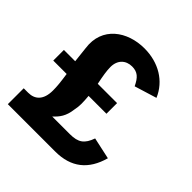

<svg xmlns="http://www.w3.org/2000/svg" viewBox="-192 -884 1034 1034"><g transform="rotate(45 325.0 -366.5)"><path d="M20 0H381C501 0 575 -59 607 -175L483 -202C462 -143 435 -122 370 -122H236C265 -149 287 -176 294 -234C301 -266 300 -293 296 -339H432V-420H285C275 -468 269 -504 269 -532C269 -586 303 -617 350 -617C392 -617 413 -597 435 -551L562 -590C524 -680 436 -733 328 -733C199 -733 83 -654 103 -510L113 -420H27V-339H129C137 -284 140 -256 140 -224C140 -151 104 -121 54 -121H20Z"/></g></svg>

Font: United Sans
Style: Bold
Weight: 700
Designer: Pablo Impallari, Rodrigo Fuenzalida (Modified by Dan O. Williams)
Version: Version 1.000;PS 001.000;hotconv 1.0.88;makeotf.lib2.5.64775